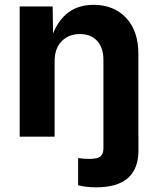

<svg xmlns="http://www.w3.org/2000/svg" viewBox="-20 -573 663 805"><path d="M307.6 203.6V89.8Q332 93.3 353 93.3Q387.7 93.3 400.6 83.3Q413.6 73.2 413.6 49.3V-321.8Q413.6 -372.6 387.5 -401.4Q361.3 -430.2 314.9 -430.2Q268.1 -430.2 238.5 -400.1Q209 -370.1 209 -315.9V0H62.5V-545.9H200.7L202.6 -433.1Q225.6 -490.2 267.6 -521.5Q309.6 -552.7 372.6 -552.7Q457.5 -552.7 508.8 -498Q560.1 -443.4 560.1 -347.2V0H560.5V57.6Q560.5 212.4 383.3 212.4Q338.9 212.4 307.6 203.6Z"/></svg>

Font: Inter-Bold
Style: Bold
Weight: 700
Designer: Rasmus Andersson
Foundry: rsms
Version: Version 4.000;git-a52131595